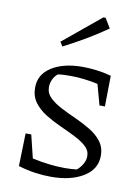

<svg xmlns="http://www.w3.org/2000/svg" viewBox="-83 -773 612 837"><g transform="rotate(10 223.5 -355.0)"><path d="M56 -15 60 -160H85L110 -58Q187 -41 255 -41Q279 -41 307 -44Q322 -56 332 -73.5Q342 -91 342 -109Q342 -134 322 -152Q302 -170 271 -185.5Q240 -201 204.5 -217Q169 -233 137.5 -252.5Q106 -272 86 -299Q66 -326 66 -364Q66 -423 118.5 -456Q171 -489 255 -489Q284 -489 316.5 -485Q349 -481 382 -472L380 -336H356L331 -427Q267 -441 210 -441Q196 -441 182.5 -440.5Q169 -440 154 -438Q140 -427 132.5 -410.5Q125 -394 125 -377Q125 -350 145 -330.5Q165 -311 196 -295Q227 -279 262.5 -263Q298 -247 329.5 -228Q361 -209 380.5 -183Q400 -157 400 -121Q400 -61 344.5 -27Q289 7 201 7Q169 7 132 2Q95 -3 56 -15ZM285 -32Q286 -32 286 -32ZM152 -561 140 -580 306 -717H316L342 -674Q296 -642 248.5 -614Q201 -586 152 -561Z"/></g></svg>

Font: Piazzolla Light
Style: Regular
Weight: 300
Designer: Juan Pablo del Peral
Foundry: Huerta Tipografica
Version: Version 1.330